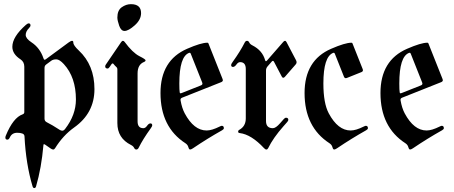

<svg xmlns="http://www.w3.org/2000/svg" viewBox="-20 -723 2224 941"><path d="M6.3 -48.8Q6.3 -53.2 8.8 -59.1Q44.9 -146.5 90.8 -162.6Q99.1 -165.5 99.1 -173.3V-396Q99.1 -419.9 80.6 -432.1Q40.5 -458 40.5 -493.7Q40.5 -542.5 106.9 -601.1Q115.2 -608.4 120.6 -608.4Q129.4 -608.4 129.4 -598.6Q129.4 -592.8 123 -586.4Q106 -569.3 106 -551.8Q106 -534.2 134.3 -515.6Q175.8 -488.3 192.9 -437.5Q195.3 -430.2 198.2 -430.2Q201.2 -430.2 204.6 -432.6L315.9 -514.6Q327.1 -522.9 333.3 -522.9Q339.4 -522.9 339.4 -514.2Q339.4 -500.5 366.2 -475.6Q442.9 -403.8 442.9 -286.1Q442.9 -168.5 343.3 -98.1Q289.1 -59.6 250 3.4Q246.1 9.8 240.7 9.8Q235.4 9.8 228.5 4.9Q213.4 -6.3 199.7 -15.1Q197.3 -16.1 195.3 -16.4Q193.4 -16.6 192.9 -12.2Q183.1 100.6 156.7 190.4Q154.3 198.7 148.2 198.7Q142.1 198.7 139.6 190.4Q106.9 81.1 100.1 -54.7Q99.6 -64.9 89.4 -68.6Q79.1 -72.3 64.5 -72.3Q38.6 -72.3 28.3 -49.8Q23.4 -38.6 16.1 -38.6Q6.3 -38.6 6.3 -48.8ZM198.2 -141.6Q198.2 -129.4 209 -124Q236.3 -110.4 272.9 -86.4Q278.8 -82.5 285.6 -82.5Q292.5 -82.5 299.3 -91.3Q352.1 -159.7 352.1 -235.4Q352.1 -344.2 293 -408.7Q271.5 -432.1 256.1 -432.1Q240.7 -432.1 231.9 -425.8L206.1 -406.7Q198.2 -400.9 198.2 -390.1Z M495.6 0ZM555.2 -637.2Q555.2 -672.4 576.7 -687.5Q598.1 -702.6 621.6 -702.6Q671.4 -702.6 671.4 -658.7Q671.4 -626.5 640.4 -598.9Q609.4 -571.3 590.3 -571.3Q573.2 -571.3 564.2 -596.9Q555.2 -622.6 555.2 -637.2ZM495.6 -397.9Q495.6 -401.9 498.5 -406.2L573.7 -516.6Q578.1 -522.9 582.5 -522.9Q586.9 -522.9 590.8 -517.6Q629.9 -464.8 663.1 -447.8Q693.4 -432.6 693.4 -427.5Q693.4 -422.4 686 -419.4Q654.3 -406.7 654.3 -363.3V-128.4Q654.3 -94.7 682.6 -94.7Q692.4 -94.7 700.7 -106.4Q709 -118.2 717.3 -118.2Q726.1 -118.2 726.1 -108.4Q726.1 -104 718.3 -93.3Q680.7 -41.5 659.7 1Q655.3 9.8 648.2 9.8Q641.1 9.8 637.2 1.5Q633.3 -6.8 621.6 -12.7Q555.2 -45.9 555.2 -119.6V-383.3Q555.2 -390.1 551.3 -393.6Q543 -400.9 536.6 -409.2Q534.7 -412.1 531.7 -412.1Q529.3 -412.1 526.4 -408.2L517.1 -394.5Q512.2 -387.2 507.3 -387.2Q495.6 -387.2 495.6 -397.9Z M766.6 -267.1Q766.6 -427.2 897 -483.9Q965.3 -513.7 996.6 -513.7Q1000 -513.7 1001.5 -510.3L1070.8 -335.9Q1072.3 -333 1072.3 -330.1Q1072.3 -323.7 1064 -320.3L873.5 -244.6Q864.7 -241.2 864.7 -234.9Q864.7 -232.4 865.2 -230Q871.6 -193.4 885.3 -167.5Q930.2 -83.5 992.7 -83.5Q1018.1 -83.5 1057.1 -103Q1064 -106.4 1066.9 -106.4Q1077.1 -106.4 1077.1 -94.7Q1077.1 -89.4 1068.4 -84.5Q996.1 -43.9 926.3 3.4Q917 9.8 911.6 9.8Q906.2 9.8 903.1 -2Q899.9 -13.7 888.7 -21Q766.6 -100.1 766.6 -267.1ZM858.9 -314Q858.9 -280.8 860.8 -270Q861.8 -265.6 864.5 -265.6Q867.2 -265.6 870.6 -267.1L965.3 -304.7Q972.2 -307.6 972.2 -313.5Q972.2 -315.9 970.7 -319.3L915 -459.5Q913.1 -464.4 910.4 -464.4Q907.7 -464.4 906.7 -463.9Q858.9 -445.8 858.9 -314Z M1112.8 -404.8Q1112.8 -409.2 1120.6 -419.9Q1157.7 -471.7 1179.2 -514.2Q1183.6 -522.9 1190.7 -522.9Q1197.8 -522.9 1201.7 -514.6Q1205.6 -506.3 1217.3 -500.5Q1266.1 -475.6 1279.3 -428.2Q1280.8 -422.9 1283.2 -422.9Q1285.6 -422.9 1288.6 -426.3L1368.7 -518.1Q1373 -522.9 1377 -522.9Q1380.9 -522.9 1384.3 -516.6L1430.7 -428.2Q1433.6 -422.9 1433.6 -417.5Q1433.6 -412.1 1429.2 -407.2L1376.5 -346.7Q1372.1 -341.8 1368.2 -341.8Q1364.3 -341.8 1360.8 -348.1L1322.8 -420.4Q1320.3 -424.8 1317.6 -424.8Q1314.9 -424.8 1312 -421.4L1292 -398.4Q1283.7 -389.2 1283.7 -377.4V-129.9Q1283.7 -94.7 1317.4 -94.7Q1331.5 -94.7 1352.5 -118.7L1370.6 -139.2Q1376.5 -146 1381.8 -146Q1393.1 -146 1393.1 -135.3Q1393.1 -131.3 1387.2 -124.5L1369.1 -104Q1319.3 -47.9 1294.4 2.9Q1291 9.8 1285.6 9.8Q1280.3 9.8 1273.9 2.9Q1211.4 -64 1155.3 -70.8Q1147 -71.8 1147 -77.6Q1147 -83.5 1152.3 -86.4Q1184.6 -104 1184.6 -142.6V-384.8Q1184.6 -418.5 1156.7 -418.5Q1147 -418.5 1138.7 -406.7Q1130.4 -395 1121.6 -395Q1112.8 -395 1112.8 -404.8Z M1472.7 -267.1Q1472.7 -427.7 1603 -483.9Q1671.4 -513.7 1702.6 -513.7Q1706.1 -513.7 1707.5 -510.3L1757.8 -383.8Q1758.8 -381.3 1758.8 -378.9Q1758.8 -372.6 1751.5 -369.6L1679.7 -340.8Q1677.2 -339.8 1674.8 -339.8Q1668.5 -339.8 1665.5 -347.7L1621.1 -459.5Q1619.1 -464.4 1616.7 -464.4Q1614.3 -464.4 1612.8 -463.9Q1564.9 -444.8 1564.9 -314Q1564.9 -216.8 1591.3 -167.5Q1636.2 -83.5 1698.7 -83.5Q1724.1 -83.5 1763.2 -103Q1770 -106.4 1772.9 -106.4Q1783.2 -106.4 1783.2 -94.7Q1783.2 -89.4 1774.4 -84.5Q1702.1 -43.9 1632.3 3.4Q1623 9.8 1617.7 9.8Q1612.3 9.8 1609.1 -2Q1606 -13.7 1594.7 -21Q1472.7 -100.1 1472.7 -267.1Z M1844.7 -267.1Q1844.7 -427.2 1975.1 -483.9Q2043.5 -513.7 2074.7 -513.7Q2078.1 -513.7 2079.6 -510.3L2148.9 -335.9Q2150.4 -333 2150.4 -330.1Q2150.4 -323.7 2142.1 -320.3L1951.7 -244.6Q1942.9 -241.2 1942.9 -234.9Q1942.9 -232.4 1943.4 -230Q1949.7 -193.4 1963.4 -167.5Q2008.3 -83.5 2070.8 -83.5Q2096.2 -83.5 2135.3 -103Q2142.1 -106.4 2145 -106.4Q2155.3 -106.4 2155.3 -94.7Q2155.3 -89.4 2146.5 -84.5Q2074.2 -43.9 2004.4 3.4Q1995.1 9.8 1989.7 9.8Q1984.4 9.8 1981.2 -2Q1978 -13.7 1966.8 -21Q1844.7 -100.1 1844.7 -267.1ZM1937 -314Q1937 -280.8 1939 -270Q1939.9 -265.6 1942.6 -265.6Q1945.3 -265.6 1948.7 -267.1L2043.5 -304.7Q2050.3 -307.6 2050.3 -313.5Q2050.3 -315.9 2048.8 -319.3L1993.2 -459.5Q1991.2 -464.4 1988.5 -464.4Q1985.8 -464.4 1984.9 -463.9Q1937 -445.8 1937 -314Z"/></svg>

Font: UnifrakturMaguntia18
Style: Book
Weight: 400
Designer: j. 'mach' wust, Gerrit Ansmann, Georg Duffner, based on a font by Peter Wiegel, original typeface by Carl Albert Fahrenw
Version: Version 2017-03-19